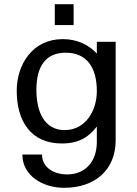

<svg xmlns="http://www.w3.org/2000/svg" viewBox="-20 -700 653 918"><path d="M289 -78C193 -78 154 -164 154 -270C154 -388 202 -448 294 -448C393 -448 443 -380 443 -264C443 -172 390 -78 289 -78ZM60 -266C60 -120 128 -14 276 -14C364 -14 409 -51 443 -95V-21C443 71 389 134 301 134C239 134 181 102 181 39H87C87 141 186 198 286 198C436 198 533 111 533 -29V-500H443V-444C405 -485 350 -513 280 -513C136 -513 60 -392 60 -266ZM332 -580V-680H242V-580Z"/></svg>

Font: Perun
Style: Regular
Weight: 400
Foundry: Copyright (c) Stefan Peev, Context Ltd, 2016
Version: Version 1.089